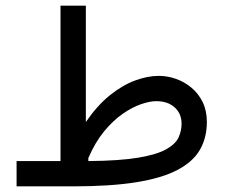

<svg xmlns="http://www.w3.org/2000/svg" viewBox="-20 -661 799 681"><path d="M293.3 -100.3Q317.4 -156.4 349.2 -195Q381.1 -233.6 415.2 -257.3Q449.3 -281 480.6 -291.6Q511.8 -302.2 534.2 -302.2Q574.8 -302.2 599.4 -280.2Q624 -258.1 624 -222.2Q624 -197.2 613.5 -173.9Q603 -150.6 570 -131.8Q537 -113 470.9 -101.8Q404.7 -90.6 293.3 -89.7ZM194.6 -89.7H38.8V0H239.7Q372.9 0 463.9 -14.7Q555 -29.4 610 -58.5Q664.9 -87.6 689.3 -130.2Q713.7 -172.7 713.7 -228.5Q713.7 -268.1 699 -298.5Q684.2 -328.9 659.4 -349.7Q634.6 -370.5 604.3 -381.2Q573.9 -391.9 543.2 -391.9Q503.3 -391.9 458.5 -375.3Q413.8 -358.6 369.1 -322.6Q324.5 -286.6 284.5 -228.2V-641H194.6Z"/></svg>

Font: Estedad-VF-FD Black
Style: Regular
Weight: 900
Designer: Amin Abedi
Version: Version 4.000